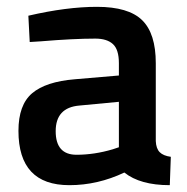

<svg xmlns="http://www.w3.org/2000/svg" viewBox="-20 -531 547 562"><path d="M436 -346V-118Q437 -96 447.5 -85.5Q458 -75 480 -72L477 11Q390 11 344 -26Q266 11 183 11Q34 11 34 -148Q34 -224 74 -258Q114 -292 199 -299L328 -310V-346Q328 -386 310.5 -402Q293 -418 259 -418Q227 -418 187 -416Q147 -414 99 -410L67 -408L63 -485Q175 -511 264 -511Q356 -511 396 -472Q436 -433 436 -346ZM328 -233 212 -222Q143 -216 143 -147Q143 -78 204 -78Q256 -78 310 -94L328 -100Z"/></svg>

Font: Sunflower Medium
Style: Regular
Weight: 500
Designer: JIKJI
Foundry: JIKJI
Version: Version 1.00